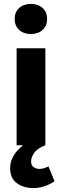

<svg xmlns="http://www.w3.org/2000/svg" viewBox="-20 -743 316 982"><path d="M151 219Q101 219 66.5 194Q32 169 32 118Q32 89 43 66Q54 43 69.5 26.5Q85 10 98 0H65V-496H212V0Q172 15 155.5 38Q139 61 139 84Q139 103 152.5 112Q166 121 181 121Q195 121 206.5 117Q218 113 228 108L259 184Q238 199 208.5 209Q179 219 151 219ZM138 -569Q101 -569 78 -590Q55 -611 55 -646Q55 -681 78 -702Q101 -723 138 -723Q175 -723 198 -702Q221 -681 221 -646Q221 -611 198 -590Q175 -569 138 -569Z"/></svg>

Font: Source Sans 3
Style: Bold
Weight: 700
Designer: Paul D. Hunt
Foundry: Adobe
Version: Version 3.052;hotconv 1.1.0;makeotfexe 2.6.0